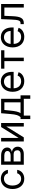

<svg xmlns="http://www.w3.org/2000/svg" viewBox="1916 -2508 749 4620"><g transform="rotate(-90 2290.0 -198.5)"><path d="M298.3 11.4Q240.8 11.4 195 -9.6Q149.1 -30.5 117.2 -68Q85.2 -105.5 68.2 -157.1Q51.1 -208.8 51.1 -269.9Q51.1 -332.4 68.7 -384.2Q86.3 -436.1 118.6 -473.5Q150.9 -511 196.2 -531.8Q241.5 -552.6 296.9 -552.6Q340.2 -552.6 377.3 -540.3Q414.4 -528.1 442.6 -505.7Q470.9 -483.3 489.2 -451.9Q507.5 -420.5 512.8 -382.1H429Q424.4 -400.9 413.7 -418Q403.1 -435 386.5 -448.3Q370 -461.6 348 -469.5Q326 -477.3 298.3 -477.3Q261.7 -477.3 231.5 -462.7Q201.3 -448.2 179.9 -421.3Q158.4 -394.5 146.7 -356.9Q134.9 -319.2 134.9 -272.7Q134.9 -225.5 146.5 -186.8Q158 -148.1 179.3 -120.9Q200.6 -93.8 230.8 -78.8Q261 -63.9 298.3 -63.9Q322.8 -63.9 344.1 -70.5Q365.4 -77.1 382.3 -89.3Q399.1 -101.6 411.2 -119.1Q423.3 -136.7 429 -159.1H512.8Q507.5 -122.9 490.2 -91.8Q473 -60.7 445.5 -37.8Q418 -14.9 380.9 -1.8Q343.8 11.4 298.3 11.4Z M634.9 -545.5H858Q902 -545.5 937.3 -535Q972.7 -524.5 997.7 -505.5Q1022.7 -486.5 1036.2 -459.9Q1049.7 -433.2 1049.7 -400.6Q1049.7 -375.7 1041.9 -356.5Q1034.1 -337.4 1020.2 -323.5Q1006.4 -309.7 987 -300.8Q967.7 -291.9 944.6 -286.9Q967 -283.7 989.3 -273.3Q1011.7 -262.8 1029.7 -245.4Q1047.6 -228 1058.6 -203.1Q1069.6 -178.3 1069.6 -146.3Q1069.6 -115.1 1057.5 -88.2Q1045.5 -61.4 1022.5 -41.7Q999.6 -22 966.6 -11Q933.6 0 892 0H634.9ZM892 -76.7Q935.4 -76.7 959.9 -97.1Q984.4 -117.5 984.4 -153.4Q984.4 -174.7 978 -191.6Q971.6 -208.5 959.7 -220.2Q947.8 -231.9 930.8 -238.1Q913.7 -244.3 892 -244.3H714.5V-76.7ZM858 -316.8Q883.2 -316.8 903.2 -322.1Q923.3 -327.4 937.1 -337.5Q951 -347.7 958.5 -362.2Q965.9 -376.8 965.9 -394.9Q965.9 -411.9 958.5 -425.6Q951 -439.3 937.1 -448.9Q923.3 -458.5 903.2 -463.6Q883.2 -468.8 858 -468.8H714.5V-316.8Z M1542.6 -545.5H1639.2V0H1555.4V-421.9L1294 0H1196V-545.5H1279.8V-123.6Z M1734.4 -78.1H1779.8Q1796.5 -95.5 1808.6 -115.4Q1820.7 -135.3 1829.7 -163.9Q1838.8 -192.5 1845.2 -232.4Q1851.6 -272.4 1856.5 -329.5L1875 -545.5H2221.6V-78.1H2305.4V156.2H2221.6V0H1818.2V156.2H1734.4ZM2137.8 -78.1V-467.3H1953.1L1938.9 -329.5Q1934.7 -286.9 1929.5 -249.3Q1924.4 -211.6 1917.1 -180Q1909.8 -148.4 1899.7 -122.7Q1889.6 -96.9 1875 -78.1Z M2644.9 11.4Q2585.9 11.4 2538.7 -8.9Q2491.5 -29.1 2458.6 -65.9Q2425.8 -102.6 2408.2 -154.1Q2390.6 -205.6 2390.6 -268.5Q2390.6 -331.3 2408.2 -383.5Q2425.8 -435.7 2458.1 -473.4Q2490.4 -511 2535.7 -531.8Q2581 -552.6 2636.4 -552.6Q2664.8 -552.6 2693.2 -546.5Q2721.6 -540.5 2747.7 -527Q2773.8 -513.5 2796.2 -492.4Q2818.5 -471.2 2835.2 -440.9Q2851.9 -410.5 2861.3 -370.6Q2870.7 -330.6 2870.7 -279.8V-244.3H2474.8Q2476.2 -200.6 2489.2 -166.9Q2502.1 -133.2 2524.5 -110.3Q2546.9 -87.4 2577.4 -75.6Q2608 -63.9 2644.9 -63.9Q2694.2 -63.9 2729.8 -85.2Q2765.3 -106.5 2781.2 -149.1L2862.2 -126.4Q2852.6 -95.5 2833.1 -70.1Q2813.6 -44.7 2785.5 -26.6Q2757.5 -8.5 2721.9 1.4Q2686.4 11.4 2644.9 11.4ZM2785.5 -316.8Q2785.5 -351.6 2775 -380.9Q2764.6 -410.2 2745 -431.6Q2725.5 -453.1 2698 -465.2Q2670.5 -477.3 2636.4 -477.3Q2600.5 -477.3 2571.6 -464.1Q2542.6 -451 2521.8 -428.8Q2501.1 -406.6 2489 -377.7Q2476.9 -348.7 2474.8 -316.8Z M2947.4 -545.5H3390.6V-467.3H3211.6V0H3127.8V-467.3H2947.4Z M3713.1 11.4Q3654.1 11.4 3606.9 -8.9Q3559.7 -29.1 3526.8 -65.9Q3494 -102.6 3476.4 -154.1Q3458.8 -205.6 3458.8 -268.5Q3458.8 -331.3 3476.4 -383.5Q3494 -435.7 3526.3 -473.4Q3558.6 -511 3603.9 -531.8Q3649.1 -552.6 3704.5 -552.6Q3733 -552.6 3761.4 -546.5Q3789.8 -540.5 3815.9 -527Q3842 -513.5 3864.3 -492.4Q3886.7 -471.2 3903.4 -440.9Q3920.1 -410.5 3929.5 -370.6Q3938.9 -330.6 3938.9 -279.8V-244.3H3543Q3544.4 -200.6 3557.4 -166.9Q3570.3 -133.2 3592.7 -110.3Q3615.1 -87.4 3645.6 -75.6Q3676.1 -63.9 3713.1 -63.9Q3762.4 -63.9 3797.9 -85.2Q3833.5 -106.5 3849.4 -149.1L3930.4 -126.4Q3920.8 -95.5 3901.3 -70.1Q3881.7 -44.7 3853.7 -26.6Q3825.6 -8.5 3790.1 1.4Q3754.6 11.4 3713.1 11.4ZM3853.7 -316.8Q3853.7 -351.6 3843.2 -380.9Q3832.7 -410.2 3813.2 -431.6Q3793.7 -453.1 3766.2 -465.2Q3738.6 -477.3 3704.5 -477.3Q3668.7 -477.3 3639.7 -464.1Q3610.8 -451 3590 -428.8Q3569.2 -406.6 3557.2 -377.7Q3545.1 -348.7 3543 -316.8Z M4018.5 -78.1H4038.4Q4062.9 -78.1 4079.2 -87.7Q4095.5 -97.3 4105.6 -122.3Q4115.8 -147.4 4121.3 -191.4Q4126.8 -235.4 4129.3 -304L4139.2 -545.5H4502.8V0H4419V-467.3H4218.8L4210.2 -272.7Q4207.4 -205.6 4198.5 -154.7Q4189.6 -103.7 4171 -69.2Q4152.3 -34.8 4122.3 -17.4Q4092.3 0 4046.9 0H4018.5Z"/></g></svg>

Font: Fast_Sans-Dotted
Style: Regular
Weight: 400
Version: Version 3.018